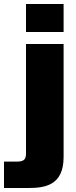

<svg xmlns="http://www.w3.org/2000/svg" viewBox="-82 -740 380 960"><path d="M236 45V-520H48V27C48 54 40 68 4 68H-62V200H59C143 200 236 187 236 45ZM48 -580H236V-720H48Z"/></svg>

Font: Aspekta 900
Style: Regular
Weight: 900
Designer: Ivo Dolenc
Version: Version 2.000